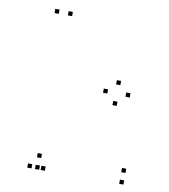

<svg xmlns="http://www.w3.org/2000/svg" viewBox="-84 -811 787 893"><g transform="rotate(10 310.0 -365.0)"><path d="M517.5 -394V-414H497.5V-394ZM464.5 -443V-463H444.5V-443ZM411.5 -394V-414H391.5V-394ZM464.5 -345V-365H444.5V-345ZM188 -720V-740H168V-720ZM125 -720V-740H105V-720ZM125 10V-10H105V10ZM188 10V-10H168V10ZM161 -45V-65H141V-45ZM161 10V-10H141V10ZM559 10V-10H539V10ZM559 -45V-65H539V-45Z"/></g></svg>

Font: Monaspace Neon Dots Var
Style: Regular
Weight: 400
Designer: Riley Cran and the Lettermatic Team
Version: Version 1.100 (Monaspace Neon Dots)